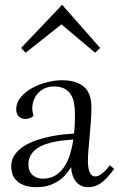

<svg xmlns="http://www.w3.org/2000/svg" viewBox="-20 -774 498 804"><path d="M26.9 -76.2Q26.9 -105 41.7 -126Q56.6 -147 80.3 -162.1Q104 -177.2 133.3 -187Q162.6 -196.8 191.9 -202.6Q221.2 -208.5 247.3 -211.2Q273.4 -213.9 290 -214.8Q292.5 -236.8 293.2 -257.3Q293.9 -277.8 293.9 -295.9Q293.9 -318.8 290.5 -339.8Q287.1 -360.8 277.3 -377Q267.6 -393.1 250.2 -402.6Q232.9 -412.1 205.1 -412.1Q185.5 -412.1 168.9 -404.8Q152.3 -397.5 140.4 -385Q128.4 -372.6 121.8 -355.7Q115.2 -338.9 115.2 -319.8Q115.2 -312.5 116.5 -304.9Q117.7 -297.4 120.1 -289.1Q114.7 -282.7 105.2 -279.3Q95.7 -275.9 85.9 -275.9Q78.6 -275.9 71.8 -278.1Q64.9 -280.3 59.6 -285.2Q54.2 -290 51 -297.9Q47.9 -305.7 47.9 -316.9Q47.9 -344.2 66.7 -366.7Q85.4 -389.2 114 -405Q142.6 -420.9 176.3 -429.4Q210 -438 240.2 -438Q297.9 -438 330.3 -411.6Q362.8 -385.3 362.8 -324.2Q362.8 -297.9 360.6 -266.4Q358.4 -234.9 355.5 -204.1Q352.5 -173.3 350.3 -145.8Q348.1 -118.2 348.1 -100.1Q348.1 -69.3 355.7 -52.2Q363.3 -35.2 378.9 -35.2Q388.2 -35.2 397.5 -40.8Q406.7 -46.4 415 -54Q423.3 -61.5 429.7 -69.6Q436 -77.6 439.9 -82L458 -66.9Q440.9 -43 426.3 -28.1Q411.6 -13.2 398.4 -4.6Q385.3 3.9 373 6.8Q360.8 9.8 349.1 9.8Q331.1 9.8 317.9 2.7Q304.7 -4.4 296.1 -16.1Q287.6 -27.8 283 -43Q278.3 -58.1 277.8 -74.2Q268.1 -58.1 254.9 -43Q241.7 -27.8 224.1 -16.1Q206.5 -4.4 184.1 2.7Q161.6 9.8 133.8 9.8Q100.6 9.8 79.6 1.2Q58.6 -7.3 46.9 -20.3Q35.2 -33.2 31 -48.3Q26.9 -63.5 26.9 -76.2ZM159.2 -25.9Q190.4 -25.9 212.6 -39.8Q234.9 -53.7 249.8 -76.7Q264.6 -99.6 273.7 -129.2Q282.7 -158.7 287.1 -189.9Q270.5 -188.5 250 -186.5Q229.5 -184.6 208.7 -180.4Q188 -176.3 168.2 -169.2Q148.4 -162.1 133.1 -150.9Q117.7 -139.6 108.4 -123.8Q99.1 -107.9 99.1 -85.9Q99.1 -67.4 105.2 -55.9Q111.3 -44.4 120.6 -37.6Q129.9 -30.8 140.1 -28.3Q150.4 -25.9 159.2 -25.9ZM87.4 -553.2 68.4 -573.2 240.2 -753.9 399.4 -573.2 378.4 -553.2 237.3 -671.9Z"/></svg>

Font: Simonetta
Style: Regular
Weight: 400
Designer: Gayaneh Bagdasaryan
Foundry: BrownFox
Version: Version 1.001